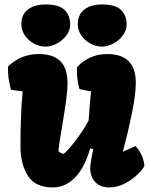

<svg xmlns="http://www.w3.org/2000/svg" viewBox="-20 -817 665 847"><path d="M28.3 -420.9Q20 -456.5 17.6 -473.1Q15.1 -489.7 15.1 -523.4Q43.9 -550.8 77.1 -564.7Q110.4 -578.6 151.9 -578.6Q277.8 -578.6 277.8 -452.1Q277.8 -418.5 271.7 -374Q265.6 -329.6 254.4 -262.2Q252.9 -253.4 246.6 -214.8Q240.2 -176.3 237.8 -150.4Q246.1 -141.6 258.3 -138.2Q264.2 -138.2 285.4 -162.4Q306.6 -186.5 331.1 -221.2Q355.5 -255.9 371.1 -285.2Q375 -355 381.8 -413.6L330.6 -423.8Q324.2 -448.2 321.8 -466.8Q319.3 -485.4 319.3 -506.3L319.8 -520Q337.4 -542.5 372.6 -560.5Q407.7 -578.6 453.1 -578.6Q579.1 -578.6 579.1 -452.1Q579.1 -400.9 562 -317.1Q544.9 -233.4 522 -147.9L578.1 -172.4Q592.3 -157.2 603.3 -135.5Q614.3 -113.8 617.2 -85.4Q610.4 -70.8 587.4 -48.1Q564.5 -25.4 531.2 -7.8Q498 9.8 461.9 9.8Q421.4 9.8 399.7 -14.4Q377.9 -38.6 377.9 -76.2Q377.9 -85.9 383.1 -116.2Q388.2 -146.5 391.6 -158.2L377.9 -162.6Q353.5 -77.1 310.8 -33.7Q268.1 9.8 213.4 9.8Q134.8 9.8 102.5 -42.2Q70.3 -94.2 70.3 -171.4Q70.3 -316.4 80.1 -413.6ZM181.6 -797.4Q239.7 -797.4 264.6 -773.2Q289.6 -749 289.6 -709Q289.6 -682.1 272.2 -659.7Q254.9 -637.2 229.5 -624.3Q204.1 -611.3 181.6 -611.3Q154.8 -611.3 129.9 -624.8Q105 -638.2 89.6 -660.9Q74.2 -683.6 74.2 -710Q74.2 -753.4 103.5 -775.4Q132.8 -797.4 181.6 -797.4ZM430.7 -797.4Q488.8 -797.4 513.7 -773.2Q538.6 -749 538.6 -709Q538.6 -682.1 521.2 -659.7Q503.9 -637.2 478.5 -624.3Q453.1 -611.3 430.7 -611.3Q403.8 -611.3 378.9 -624.8Q354 -638.2 338.6 -660.9Q323.2 -683.6 323.2 -710Q323.2 -753.4 352.5 -775.4Q381.8 -797.4 430.7 -797.4Z"/></svg>

Font: Kavoon
Style: Regular
Weight: 400
Designer: Viktoriya Grabowska
Foundry: Viktoriya Grabowska
Version: Version 1.004; ttfautohint (v1.4.1)